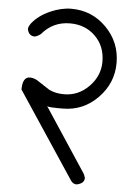

<svg xmlns="http://www.w3.org/2000/svg" viewBox="-60 -549 695 991"><g transform="rotate(5 287.5 -53.5)"><path d="M525.9 -245.1Q525.9 -140.6 450.7 -63.7Q375.5 13.2 269.5 13.2H245.6Q230.5 13.2 212.4 12.2Q194.3 11.2 188.5 7.8L406.7 338.9Q411.1 346.7 414.6 360.4Q414.6 389.2 374.5 397Q356.4 397 344.7 379.9L48.8 -66.4Q48.8 -131.8 87.4 -131.8Q104.5 -131.8 124 -121.6L142.1 -109.9Q145 -107.9 191.4 -77.6Q224.1 -61 269.5 -61Q343.8 -61 398.2 -116.5Q452.6 -171.9 452.6 -245.1Q452.6 -325.7 400.6 -377Q348.6 -428.2 269.5 -428.2Q181.2 -428.2 124 -360.4Q107.4 -347.2 92.8 -344.7Q62 -344.7 54.7 -379.4Q54.7 -393.1 68.8 -411.6Q102.5 -453.1 159.7 -478.5Q216.8 -503.9 269.5 -503.9Q376.5 -503.9 451.2 -428.2Q525.9 -352.5 525.9 -245.1Z"/></g></svg>

Font: Pyidaungsu Numbers
Style: Regular
Weight: 400
Designer: Sun Tun
Foundry: MCF
Version: Version 2.053; ttfautohint (v1.8.2)